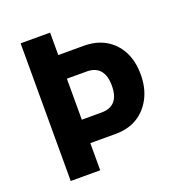

<svg xmlns="http://www.w3.org/2000/svg" viewBox="-128 -814 869 924"><g transform="rotate(-20 307.0 -352.5)"><path d="M78 0V-705H229V-590H359Q423 -590 470 -563Q517 -536 543.5 -486Q570 -436 570 -366Q570 -298 543 -246.5Q516 -195 469.5 -167Q423 -139 359 -139H229V0ZM229 -259H331Q375 -259 398 -285Q421 -311 421 -364Q421 -416 398 -442.5Q375 -469 331 -469H229Z"/></g></svg>

Font: Nunito Sans 7pt Condensed ExtraBold
Style: Regular
Weight: 800
Width: 3
Designer: Vernon Adams
Foundry: Vernon Adams
Version: Version 3.101;gftools[0.9.27]